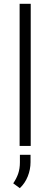

<svg xmlns="http://www.w3.org/2000/svg" viewBox="-20 -770 265 1013"><path d="M142.1 -750V0H83.5V-750ZM141.1 46.9V85.4Q141.1 124 126.5 160.6Q111.8 197.3 84.5 222.7L49.8 197.3Q67.4 171.4 76.2 145.3Q85 119.1 85 86.4V46.9Z"/></svg>

Font: Vazirmatn RD ExtraLight
Style: Regular
Weight: 200
Designer: Saber Rastikerdar
Foundry: Saber Rastikerdar
Version: Version 32.102